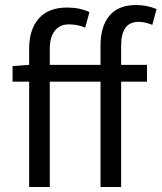

<svg xmlns="http://www.w3.org/2000/svg" viewBox="-20 -744 643 764"><path d="M30 -419V-481L96 -486V-550Q96 -627 134.5 -670.5Q173 -714 247 -714Q297 -714 336 -696L319 -634Q289 -647 254 -647Q218 -647 198 -621.5Q178 -596 178 -548V-486H380V-563Q380 -639 415.5 -681.5Q451 -724 522 -724Q564 -724 603 -708L586 -645Q558 -657 531 -657Q462 -657 462 -563V-486H565V-419H462V0H380V-419H178V0H96V-419Z"/></svg>

Font: RibengUni
Style: Regular
Weight: 400
Designer: (1) Dr. Andrew Glass (Program Manager at Microsoft Corporation)
(2) Bivuti Chakma (Suz Moriz)
(3) Paul D. Hunt (Adobe Co
Foundry: Bivuti Chakma and Jyoti Chakma
Version: Version 1.2020